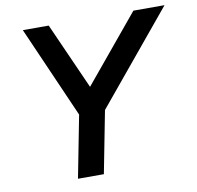

<svg xmlns="http://www.w3.org/2000/svg" viewBox="-78 -781 884 862"><g transform="rotate(-10 363.5 -350.0)"><path d="M81 -700H199L334 -397L585 -700H727L382 -283L327 0H209L264 -283Z"/></g></svg>

Font: MedMera Sans Semibold
Style: Italic
Weight: 600
Italic angle: -11°
Designer: Kasper Nordkvist
Foundry: UNCUT.wtf
Version: Version 1.300